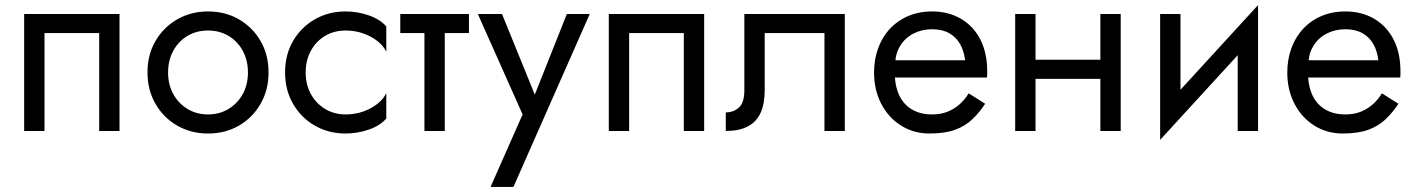

<svg xmlns="http://www.w3.org/2000/svg" viewBox="-20 -515 5562 755"><path d="M450 0H370V-385H155V0H75V-460H450Z M560 -230Q560 -300 591.5 -354Q623 -408 677 -439Q731 -470 798 -470Q866 -470 919.5 -439Q973 -408 1004.5 -354Q1036 -300 1036 -230Q1036 -161 1004.5 -106.5Q973 -52 919.5 -21Q866 10 798 10Q731 10 677 -21Q623 -52 591.5 -106.5Q560 -161 560 -230ZM641 -230Q641 -182 661.5 -145Q682 -108 717.5 -86.5Q753 -65 798 -65Q843 -65 878.5 -86.5Q914 -108 934.5 -145Q955 -182 955 -230Q955 -278 934.5 -315.5Q914 -353 878.5 -374Q843 -395 798 -395Q753 -395 717.5 -374Q682 -353 661.5 -315.5Q641 -278 641 -230Z M1182 -230Q1182 -182 1202.5 -145Q1223 -108 1258.5 -86.5Q1294 -65 1339 -65Q1376 -65 1408.5 -76.5Q1441 -88 1465 -107.5Q1489 -127 1499 -149V-49Q1475 -21 1430.5 -5.5Q1386 10 1339 10Q1272 10 1218 -21Q1164 -52 1132.5 -106.5Q1101 -161 1101 -230Q1101 -300 1132.5 -354Q1164 -408 1218 -439Q1272 -470 1339 -470Q1386 -470 1430.5 -454.5Q1475 -439 1499 -411V-311Q1489 -334 1465 -353Q1441 -372 1408.5 -383.5Q1376 -395 1339 -395Q1294 -395 1258.5 -374Q1223 -353 1202.5 -315.5Q1182 -278 1182 -230Z M1729 -385V0H1649V-385H1554V-460H1824V-385Z M1999 220H1909L2035 -65L1859 -460H1954L2083 -143L2209 -460H2299Z M2749 0H2669V-385H2454V0H2374V-460H2749Z M3302 0H3222V-385H2987V-160Q2987 -106 2970.5 -70.5Q2954 -35 2920 -17.5Q2886 0 2834 0V-73Q2864 -73 2885.5 -92Q2907 -111 2907 -160V-460H3302Z M3499 -210Q3502 -170 3516 -140Q3534 -103 3567 -84Q3600 -65 3645 -65Q3679 -65 3705.5 -75.5Q3732 -86 3753 -104.5Q3774 -123 3789 -148L3854 -107Q3831 -72 3803 -45.5Q3775 -19 3735 -4.5Q3695 10 3635 10Q3573 10 3523.5 -21Q3474 -52 3445.5 -106.5Q3417 -161 3417 -230Q3417 -243 3418 -255Q3419 -267 3421 -279Q3431 -336 3461 -379Q3491 -422 3538.5 -446Q3586 -470 3645 -470Q3710 -470 3759 -441Q3808 -412 3835 -359.5Q3862 -307 3862 -234Q3862 -233 3862 -233Q3862 -232 3862 -231Q3862 -230 3862 -230Q3862 -229 3862 -229V-228Q3862 -228 3862 -228V-224Q3862 -224 3862 -223Q3862 -223 3862 -223V-222Q3862 -216 3861 -210ZM3775 -278Q3771 -314 3755.5 -341.5Q3740 -369 3712.5 -384.5Q3685 -400 3645 -400Q3605 -400 3572 -383Q3539 -366 3520 -335Q3504 -310 3501 -278Z M4052 -460V-280H4307V-460H4387V0H4307V-205H4052V0H3972V-460Z M4927 0H4847V-298L4542 35V-460H4622V-162L4927 -495Z M5124 -210Q5127 -170 5141 -140Q5159 -103 5192 -84Q5225 -65 5270 -65Q5304 -65 5330.5 -75.5Q5357 -86 5378 -104.5Q5399 -123 5414 -148L5479 -107Q5456 -72 5428 -45.5Q5400 -19 5360 -4.5Q5320 10 5260 10Q5198 10 5148.5 -21Q5099 -52 5070.5 -106.5Q5042 -161 5042 -230Q5042 -243 5043 -255Q5044 -267 5046 -279Q5056 -336 5086 -379Q5116 -422 5163.5 -446Q5211 -470 5270 -470Q5335 -470 5384 -441Q5433 -412 5460 -359.5Q5487 -307 5487 -234Q5487 -233 5487 -233Q5487 -232 5487 -231Q5487 -230 5487 -230Q5487 -229 5487 -229V-228Q5487 -228 5487 -228V-224Q5487 -224 5487 -223Q5487 -223 5487 -223V-222Q5487 -216 5486 -210ZM5400 -278Q5396 -314 5380.5 -341.5Q5365 -369 5337.5 -384.5Q5310 -400 5270 -400Q5230 -400 5197 -383Q5164 -366 5145 -335Q5129 -310 5126 -278Z"/></svg>

Font: Jost
Style: Regular
Weight: 400
Version: Version 3.710